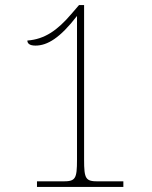

<svg xmlns="http://www.w3.org/2000/svg" viewBox="-20 -738 599 758"><path d="M126 0H467V-22H368C318 -22 312 -31 312 -108V-718H292L261 -682C207 -619 157 -583 88 -578C88 -567 96 -558 120 -558C167 -558 217 -588 284 -675V-108C284 -31 278 -22 228 -22H126Z"/></svg>

Font: Noto Serif Gurmukhi Thin
Style: Regular
Weight: 100
Designer: Vaibhav Singh and the Monotype Design Team
Foundry: Monotype Imaging Inc.
Version: Version 2.004